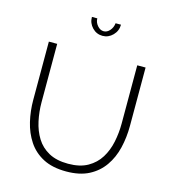

<svg xmlns="http://www.w3.org/2000/svg" viewBox="-131 -1024 1018 1135"><g transform="rotate(15 378.0 -456.0)"><path d="M379 5Q294 5 237 -25Q180 -55 146 -106.5Q112 -158 97 -222Q82 -286 82 -353V-710H133V-353Q133 -295 145 -239Q157 -183 184.5 -138.5Q212 -94 259.5 -68Q307 -42 378 -42Q450 -42 497.5 -69Q545 -96 572.5 -140.5Q600 -185 611.5 -240.5Q623 -296 623 -353V-710H674V-353Q674 -282 658.5 -217.5Q643 -153 608 -103Q573 -53 517 -24Q461 5 379 5ZM379 -853Q399 -853 415.5 -871.5Q432 -890 435 -917H468Q468 -879 441.5 -852Q415 -825 379 -825Q342 -825 316 -852Q290 -879 290 -917H323Q323 -893 340 -873Q357 -853 379 -853Z"/></g></svg>

Font: Raleway Thin Light
Style: Regular
Weight: 300
Version: Version 4.026